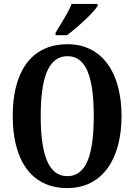

<svg xmlns="http://www.w3.org/2000/svg" viewBox="-20 -951 686 981"><path d="M264 -784V-771H322C376 -811 458 -886 479 -921V-931H346C329 -886 290 -829 264 -784ZM324 10C502 10 601 -137 601 -358C601 -580 502 -725 325 -725C136 -725 45 -580 45 -359C45 -137 136 10 324 10ZM324 -51C226 -51 188 -165 188 -358C188 -551 226 -664 325 -664C423 -664 459 -551 459 -358C459 -165 423 -51 324 -51Z"/></svg>

Font: Noto Serif Tamil ExtraCondensed
Style: Bold Italic
Weight: 700
Width: 2
Italic angle: -12°
Designer: Indian Type Foundry, Tom Grace, and the Monotype Design Team
Foundry: Monotype Imaging Inc.
Version: Version 2.003